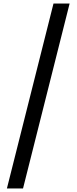

<svg xmlns="http://www.w3.org/2000/svg" viewBox="-20 -820 432 1084"><path d="M19 244 282 -800H373L110 244Z"/></svg>

Font: Noto Sans Tamil ExtraCondensed Medium
Style: Regular
Weight: 500
Width: 2
Designer: Jelle Bosma - Monotype Design Team
Foundry: Monotype Imaging Inc.
Version: Version 2.004; ttfautohint (v1.8.4.7-5d5b)